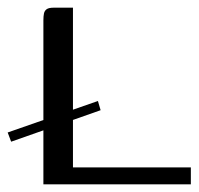

<svg xmlns="http://www.w3.org/2000/svg" viewBox="-25 -480 517 500"><path d="M230 -217 237 -193 4 -111 -5 -135ZM165 -460V-44H472V0H88V-427Q88 -438 89.5 -445Q91 -452 96.5 -456Q102 -460 115 -460Z"/></svg>

Font: Genos
Style: Regular
Weight: 400
Designer: Robert E. Leuschke
Foundry: Robert E. Leuschke
Version: Version 1.010